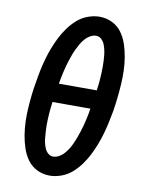

<svg xmlns="http://www.w3.org/2000/svg" viewBox="-85 -804 669 873"><g transform="rotate(10 250.0 -367.5)"><path d="M205 8Q173 8 146 -5.5Q119 -19 102 -42.5Q85 -66 75.5 -94.5Q66 -123 61 -153.5Q56 -184 55 -215Q54 -246 56 -277.5Q58 -309 61.5 -340.5Q65 -372 71 -404Q75 -430 80.5 -456.5Q86 -483 93.5 -509.5Q101 -536 111 -562Q121 -588 133.5 -613Q146 -638 163 -661.5Q180 -685 201.5 -704Q223 -723 250.5 -733Q278 -743 304 -743Q336 -743 363 -729.5Q390 -716 407 -692.5Q424 -669 433.5 -640.5Q443 -612 448 -581.5Q453 -551 454 -520Q455 -489 453 -457.5Q451 -426 447.5 -394.5Q444 -363 439 -331Q434 -305 428.5 -278.5Q423 -252 415.5 -225.5Q408 -199 398 -173Q388 -147 375.5 -122Q363 -97 346 -73.5Q329 -50 307.5 -31Q286 -12 258.5 -2Q231 8 205 8ZM349 -411Q351 -425 352.5 -439Q354 -453 355 -466.5Q356 -480 356.5 -493.5Q357 -507 357 -520.5Q357 -534 356.5 -547.5Q356 -561 354.5 -574.5Q353 -588 350 -601Q347 -614 342 -625.5Q337 -637 327 -646Q317 -655 304 -655Q290 -655 276.5 -647.5Q263 -640 253 -628.5Q243 -617 235.5 -604Q228 -591 221.5 -577.5Q215 -564 210 -550.5Q205 -537 200.5 -523Q196 -509 192 -495Q188 -481 185 -467Q182 -453 179 -439Q176 -425 174 -411ZM205 -80Q219 -80 232.5 -87.5Q246 -95 256 -106.5Q266 -118 274 -131Q282 -144 288 -157.5Q294 -171 299 -184.5Q304 -198 308.5 -212Q313 -226 317 -240Q321 -254 324 -268Q327 -282 330 -296Q333 -310 335 -324H160Q158 -310 156.5 -296Q155 -282 154 -268.5Q153 -255 152.5 -241.5Q152 -228 152 -214.5Q152 -201 153 -187.5Q154 -174 155 -160.5Q156 -147 159 -134Q162 -121 167 -109.5Q172 -98 182 -89Q192 -80 205 -80Z"/></g></svg>

Font: Iosevka Semibold
Style: Italic
Weight: 600
Italic angle: -9°
Monospace: yes
Designer: Belleve Invis
Foundry: Belleve Invis
Version: Version 32.5.0; ttfautohint (v1.8.4)